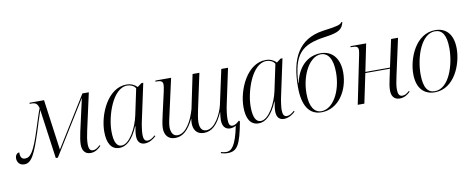

<svg xmlns="http://www.w3.org/2000/svg" viewBox="-86 -1141 4307 1744"><g transform="rotate(-10 2067.5 -269.0)"><path d="M668 10C710 10 740 -12 766 -39L760 -46C733 -22 717 -11 694 -11C668 -11 655 -28 655 -76C655 -109 663 -157 672 -196L747 -536H688L398 -69L334 -536H201L199 -526H215C253 -526 271 -516 282 -471C264 -428 249 -375 218 -281C156 -86 122 -44 73 -44C42 -44 29 -65 30 -108C9 -108 -8 -88 -8 -59C-8 -30 9 7 58 7C124 7 159 -65 225 -268C246 -335 263 -390 285 -454L348 0H367L673 -493H675L608 -194C598 -149 592 -108 592 -81C592 -26 617 10 668 10Z M935 10C998 10 1057 -40 1108 -160H1111C1105 -128 1100 -97 1100 -71C1100 -20 1123 10 1168 10C1209 10 1248 -14 1273 -39L1268 -47C1241 -24 1221 -11 1197 -11C1171 -11 1160 -33 1160 -74C1160 -105 1170 -171 1178 -204L1249 -535H1232L1193 -506C1171 -528 1141 -546 1095 -546C922 -546 823 -318 823 -159C823 -54 858 10 935 10ZM957 -8C916 -8 888 -46 888 -152C888 -293 967 -536 1100 -536C1131 -536 1162 -523 1177 -497L1126 -256C1102 -142 1030 -8 957 -8Z M1894 227C1984 227 2014 172 2053 -38L2050 -39H2051L2045 -46C2023 -26 2005 -11 1980 -11C1956 -11 1945 -29 1945 -77C1945 -107 1951 -163 1962 -212L2031 -536H1969L1900 -217C1883 -141 1821 -11 1740 -11C1693 -11 1680 -50 1680 -95C1680 -130 1691 -179 1698 -215L1767 -536H1704L1639 -224C1610 -121 1552 -12 1474 -12C1433 -12 1414 -48 1414 -98C1414 -131 1427 -181 1437 -226L1506 -536H1362L1359 -526H1373C1408 -526 1428 -518 1428 -487C1428 -474 1424 -451 1418 -422L1373 -223C1365 -184 1352 -134 1352 -97C1352 -37 1382 9 1449 9C1519 9 1571 -37 1621 -139H1622C1621 -128 1618 -112 1618 -98C1618 -39 1646 9 1714 9C1788 9 1841 -41 1890 -152H1891C1888 -129 1884 -97 1884 -79C1884 -24 1909 10 1955 10C1975 10 1993 4 2009 -5C1972 177 1931 215 1883 215C1867 215 1850 211 1835 207L1832 217C1850 222 1870 227 1894 227Z M2219 10C2282 10 2341 -40 2392 -160H2395C2389 -128 2384 -97 2384 -71C2384 -20 2407 10 2452 10C2493 10 2532 -14 2557 -39L2552 -47C2525 -24 2505 -11 2481 -11C2455 -11 2444 -33 2444 -74C2444 -105 2454 -171 2462 -204L2533 -535H2516L2477 -506C2455 -528 2425 -546 2379 -546C2206 -546 2107 -318 2107 -159C2107 -54 2142 10 2219 10ZM2241 -8C2200 -8 2172 -46 2172 -152C2172 -293 2251 -536 2384 -536C2415 -536 2446 -523 2461 -497L2410 -256C2386 -142 2314 -8 2241 -8Z M2798 10C2956 10 3054 -148 3054 -313C3054 -448 2983 -520 2883 -520C2789 -520 2679 -467 2638 -288H2635C2650 -552 2727 -628 2946 -658C3083 -676 3109 -701 3126 -765H3116C3103 -742 3067 -734 2940 -717C2709 -684 2626 -514 2626 -252C2626 -81 2685 10 2798 10ZM2799 0C2735 0 2692 -58 2692 -181C2692 -356 2779 -510 2882 -510C2947 -510 2990 -451 2990 -324C2990 -142 2902 0 2799 0Z M3520 10C3563 10 3593 -11 3618 -36L3612 -43C3588 -22 3571 -11 3547 -11C3517 -11 3507 -36 3507 -77C3507 -108 3514 -148 3525 -197L3599 -536H3535L3480 -282H3253L3305 -536H3161L3159 -526H3172C3211 -526 3230 -519 3230 -489C3230 -481 3228 -466 3225 -450L3133 0H3194L3251 -272H3478L3460 -188C3450 -145 3444 -107 3444 -77C3444 -31 3463 10 3520 10Z M3843 10C4025 10 4107 -204 4107 -346C4107 -488 4035 -546 3943 -546C3763 -546 3678 -333 3678 -188C3678 -54 3746 10 3843 10ZM3845 0C3782 0 3743 -46 3743 -174C3743 -328 3810 -536 3939 -536C4006 -536 4042 -483 4042 -360C4042 -211 3978 0 3845 0Z"/></g></svg>

Font: Noto Serif Display SemiCondensed Light
Style: Italic
Weight: 300
Width: 4
Italic angle: -12°
Designer: Monotype Design Team
Foundry: Monotype Imaging Inc.
Version: Version 2.009